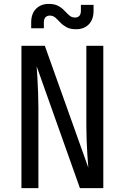

<svg xmlns="http://www.w3.org/2000/svg" viewBox="-20 -965 640 985"><path d="M90 0V-730H210L433 -105Q431 -130 428.5 -166.5Q426 -203 424.5 -243.5Q423 -284 423 -320V-730H510V0H390L168 -625Q170 -601 172 -564.5Q174 -528 175.5 -487.5Q177 -447 177 -410V0ZM370 -815Q340 -815 321 -825.5Q302 -836 289 -850Q276 -864 264 -874.5Q252 -885 235 -885Q222 -885 213.5 -876.5Q205 -868 205 -850V-820H140V-850Q140 -895 165 -920Q190 -945 230 -945Q260 -945 279 -934.5Q298 -924 311 -910Q324 -896 336 -885.5Q348 -875 365 -875Q379 -875 387 -883.5Q395 -892 395 -910V-940H460V-910Q460 -865 435.5 -840Q411 -815 370 -815Z"/></svg>

Font: JetBrains Mono Zero
Style: Regular-Zero
Weight: 400
Designer: Philipp Nurullin, Konstantin Bulenkov
Foundry: JetBrains
Version: Version 2.211